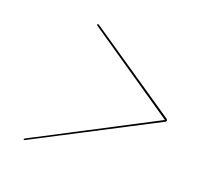

<svg xmlns="http://www.w3.org/2000/svg" viewBox="-84 -643 620 601"><g transform="rotate(20 226.0 -343.0)"><path d="M446.5 -342V-343L55 -139Q53 -137.5 52 -136.8Q51 -136 51 -135Q50.5 -134 51 -133.5Q51.5 -133 53 -133Q53.5 -133 54.5 -133.2Q55.5 -133.5 57 -134.5L447 -337Q449 -337.5 450.2 -338.8Q451.5 -340 452 -341.5Q452.5 -345 449 -348L151 -551Q149.5 -552 148.2 -552.5Q147 -553 146.5 -553Q144.5 -553 144 -551Q144 -550 145 -549Q146 -548 147 -547Z"/></g></svg>

Font: Fraunces 120pt Light
Style: Italic
Weight: 300
Italic angle: -16°
Version: Version 1.000;[b76b70a41]